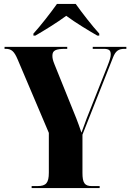

<svg xmlns="http://www.w3.org/2000/svg" viewBox="-20 -951 660 971"><path d="M149 -781V-771H159C199 -794 268 -836 315 -871C362 -836 432 -794 472 -771H482V-781C447 -819 395 -886 363 -931H268C236 -886 184 -819 149 -781ZM140 0H484V-10H444C408 -10 397 -26 397 -77V-270L551 -659C564 -693 579 -704 610 -704H619V-714H449V-704H503C531 -704 540 -697 540 -676C540 -663 536 -649 523 -616L418 -351C410 -330 400 -303 392 -280C382 -310 374 -331 366 -352L255 -627C247 -647 245 -657 245 -669C245 -696 261 -704 312 -704H320V-714H3V-704H9C38 -704 52 -691 69 -651L227 -279V-78C227 -26 213 -10 170 -10H140Z"/></svg>

Font: Noto Serif Display ExtraCondensed Black
Style: Regular
Weight: 900
Width: 2
Designer: Monotype Design Team
Foundry: Monotype Imaging Inc.
Version: Version 2.009